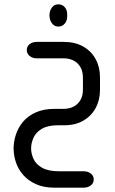

<svg xmlns="http://www.w3.org/2000/svg" viewBox="-20 -580 534 889"><path d="M250 -457Q232 -457 221 -471.5Q210 -486 209 -507V-511Q210 -532 221 -546Q232 -560 250 -560Q269 -560 280.5 -546Q292 -532 291 -511V-506Q292 -486 280.5 -471.5Q269 -457 250 -457ZM253 213H367Q387 213 400.5 223.5Q414 234 414 251Q414 268 400.5 278.5Q387 289 367 289H233Q182 289 146 272.5Q110 256 87 229.5Q64 203 53.5 171Q43 139 43 107Q43 76 53.5 43.5Q64 11 86.5 -16Q109 -43 145.5 -59.5Q182 -76 233 -76H274Q301 -76 321 -86.5Q341 -97 352.5 -117Q364 -137 364 -165V-220Q364 -249 352.5 -269Q341 -289 321 -299.5Q301 -310 274 -310H150Q130 -310 117 -321Q104 -332 104 -348Q104 -365 117 -375.5Q130 -386 150 -386H275Q328 -386 365.5 -364.5Q403 -343 423 -306Q443 -269 443 -222V-164Q443 -117 423 -80Q403 -43 366 -21.5Q329 0 278 0H249Q201 0 173.5 16.5Q146 33 135 58Q124 83 124 107Q124 131 135 155.5Q146 180 174.5 196.5Q203 213 253 213Z"/></svg>

Font: Beiruti Medium
Style: Regular
Weight: 500
Designer: Arlette Boutros
Foundry: Boutros
Version: Version 1.41